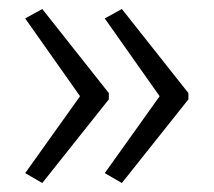

<svg xmlns="http://www.w3.org/2000/svg" viewBox="-20 -485 475 427"><path d="M399 -264V-278L251 -465L213 -444L335 -271L213 -100L251 -78ZM222 -264V-278L74 -465L36 -444L158 -271L36 -100L74 -78Z"/></svg>

Font: Noto Sans Thai Cond Light
Style: Regular
Weight: 300
Width: 3
Designer: Monotype Design Team
Foundry: Monotype Imaging Inc.
Version: Version 2.002